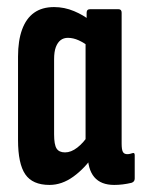

<svg xmlns="http://www.w3.org/2000/svg" viewBox="-20 -517 401 543"><path d="M120 6Q72 6 51.5 -24Q31 -54 31 -121V-357Q31 -402 42.5 -433.5Q54 -465 76.5 -481Q99 -497 133 -497Q162 -497 189.5 -485.5Q217 -474 236 -458L233 -384Q218 -396 202.5 -403Q187 -410 172 -410Q160 -410 151.5 -403.5Q143 -397 138 -384Q133 -371 133 -349V-137Q133 -108 140 -97Q147 -86 164 -86Q181 -86 198.5 -99.5Q216 -113 231 -136L245 -78Q220 -41 187.5 -17.5Q155 6 120 6ZM303 6Q228 6 228 -82V-99L222 -106V-418L225 -443V-481Q225 -491 235 -491H315Q324 -491 324 -481V-111Q324 -94 327.5 -87.5Q331 -81 340 -81Q344 -81 348 -82Q352 -83 355 -84Q361 -86 361 -78V-12Q361 -3 352 0Q327 6 303 6Z"/></svg>

Font: Sofia Sans Extra Condensed
Style: Bold
Weight: 700
Designer: Botio Nikoltchev, Ani Petrova
Foundry: lettersoup
Version: Version 4.101